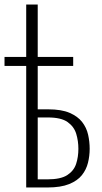

<svg xmlns="http://www.w3.org/2000/svg" viewBox="-27 -830 450 850"><path d="M89 0V-810H140V-346Q141 -346 152 -346Q163 -346 174.5 -346Q186 -346 186 -346Q245 -346 281 -330.5Q317 -315 336.5 -290Q356 -265 363 -234Q370 -203 370 -171Q370 -140 362.5 -109.5Q355 -79 335.5 -54.5Q316 -30 279 -15Q242 0 183 0ZM140 -36H183Q242 -36 271 -55Q300 -74 310 -104.5Q320 -135 320 -171Q320 -206 310.5 -237.5Q301 -269 272.5 -289.5Q244 -310 185 -310Q184 -310 169 -310Q154 -310 140 -310ZM-7 -538V-578H297V-538Z"/></svg>

Font: Oswald ExtraLight
Style: Regular
Weight: 250
Designer: Vernon Adams
Foundry: Vernon Adams
Version: Version 4.100; ttfautohint (v1.8.1.43-b0c9)